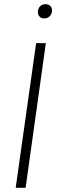

<svg xmlns="http://www.w3.org/2000/svg" viewBox="-20 -888 269 908"><path d="M189 -800.8Q175.8 -800.8 167.5 -809.3Q159.2 -817.9 159.2 -831.1Q159.2 -847.7 169.4 -857.9Q179.7 -868.2 195.8 -868.2Q209.5 -868.2 217.8 -859.9Q226.1 -851.6 226.1 -838.9Q226.1 -822.3 215.3 -811.5Q204.6 -800.8 189 -800.8ZM196.8 -684.1 101.1 0H54.2L150.9 -684.1Z"/></svg>

Font: Fira Sans Compressed ExtraLight
Style: Italic
Weight: 250
Width: 3
Italic angle: -8°
Designer: Carrois Corporate & Edenspiekermann AG
Foundry: Carrois Corporate GbR & Edenspiekermann AG
Version: Version 4.203;PS 004.203;hotconv 1.0.88;makeotf.lib2.5.64775